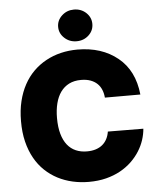

<svg xmlns="http://www.w3.org/2000/svg" viewBox="-63 -1016 893 1080"><g transform="rotate(-5 384.0 -476.5)"><path d="M394.9 9.9Q347.7 9.9 303.3 -0.2Q258.9 -10.3 219.8 -30.5Q180.8 -50.8 148.4 -81.5Q116.1 -112.2 92.9 -153.6Q69.6 -195 56.6 -247.5Q43.7 -300.1 44 -363.6Q44 -424.4 56.5 -475.7Q68.9 -527 91.6 -568.5Q114.3 -610.1 146.1 -641.5Q177.9 -672.9 217 -694.2Q256 -715.6 301 -726.4Q345.9 -737.2 394.9 -737.2Q532 -737.2 622.2 -663.7Q712 -590.9 725.9 -454.5H525.6Q523.8 -478.3 515.4 -498.8Q507.1 -519.2 491.7 -533.9Q476.2 -548.7 453.5 -557Q430.8 -565.3 400.6 -565.3Q361.5 -565.3 332.7 -550.8Q304 -536.2 285 -509.8Q266 -483.3 256.6 -446Q247.2 -408.7 247.2 -363.6Q247.2 -311.8 258 -273.8Q268.8 -235.8 288.7 -210.9Q308.6 -186.1 336.6 -174Q364.7 -161.9 399.1 -161.9Q427.2 -161.9 449.2 -169Q471.2 -176.1 486.9 -189.3Q502.5 -202.4 512.3 -221.1Q522 -239.7 525.6 -262.8L725.9 -261.4Q723.4 -230.1 712.9 -198Q702.4 -165.8 683.4 -135.7Q664.4 -105.5 636.9 -79Q609.4 -52.6 573.5 -32.7Q537.6 -12.8 492.9 -1.4Q448.2 9.9 394.9 9.9ZM394.9 -784.1Q355.1 -784.1 326.7 -810.4Q298.3 -836.6 298.3 -873.6Q298.3 -910.5 326.7 -936.8Q355.1 -963.1 394.9 -963.1Q435.7 -963.1 463.8 -936.8Q491.5 -910.5 491.5 -873.6Q491.5 -836.3 463.8 -810.4Q435.7 -784.1 394.9 -784.1Z"/></g></svg>

Font: Linik Sans Black
Style: Regular
Weight: 900
Designer: Fonts by Rasmus Andersson / Changes by Cristiano Sobral with parts from Marc Monis
Foundry: rsms
Version: Version 3.020; ttfautohint (v1.6)